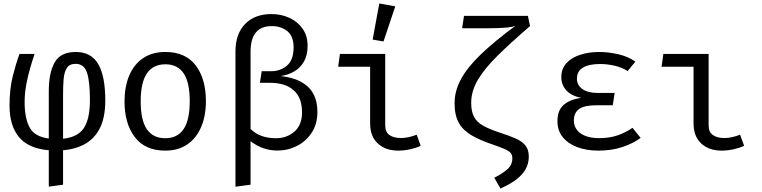

<svg xmlns="http://www.w3.org/2000/svg" viewBox="-20 -848 4348 1096"><path d="M412.8 -551.3Q500.5 -551.3 540.8 -482.1Q581 -412.8 581 -274.4Q581 -179.5 551.3 -119Q521.5 -58.5 467.4 -27.4Q413.3 3.6 340 9.7V206.2L258.5 217.4V9.7Q143.1 0 88.7 -65.1Q34.4 -130.3 34.4 -245.1Q34.4 -339.5 52.6 -412.1Q70.8 -484.6 91.3 -540H177.4Q148.7 -454.9 134.6 -389Q120.5 -323.1 120.5 -266.2Q120.5 -173.3 149 -120.5Q177.4 -67.7 258.5 -57.4V-326.7Q258.5 -432.3 292.1 -491.8Q325.6 -551.3 412.8 -551.3ZM411.8 -483.6Q376.4 -483.6 361.3 -459.5Q346.2 -435.4 343.1 -395.6Q340 -355.9 340 -309.2V-55.9Q426.7 -65.6 460 -119Q493.3 -172.3 493.3 -274.9Q493.3 -385.1 476.2 -434.4Q459 -483.6 411.8 -483.6Z M924.1 -551.3Q1038.5 -551.3 1096.9 -474.9Q1155.4 -398.5 1155.4 -270.3Q1155.4 -187.7 1128.7 -124.1Q1102.1 -60.5 1050.3 -24.4Q998.5 11.8 923.1 11.8Q808.7 11.8 749.7 -65.1Q690.8 -142.1 690.8 -269.2Q690.8 -352.3 717.4 -416.2Q744.1 -480 796.2 -515.6Q848.2 -551.3 924.1 -551.3ZM924.1 -481Q854.4 -481 818.7 -429.2Q783.1 -377.4 783.1 -269.2Q783.1 -162.1 818.2 -110.5Q853.3 -59 923.1 -59Q992.8 -59 1027.9 -110.8Q1063.1 -162.6 1063.1 -270.3Q1063.1 -377.9 1028.2 -429.5Q993.3 -481 924.1 -481Z M1529.7 -767.7Q1585.6 -767.7 1632.6 -745.9Q1679.5 -724.1 1707.7 -683.6Q1735.9 -643.1 1735.9 -586.2Q1735.9 -532.3 1714.9 -496.2Q1693.8 -460 1658.7 -439.7Q1623.6 -419.5 1581.5 -413.8Q1617.9 -410.3 1655.1 -399Q1692.3 -387.7 1723.3 -364.9Q1754.4 -342.1 1773.1 -303.8Q1791.8 -265.6 1791.8 -207.7Q1791.8 -140 1759.5 -90.8Q1727.2 -41.5 1675.4 -15.1Q1623.6 11.3 1564.1 11.3Q1479 11.3 1410.3 -42.1V206.2L1324.1 217.9V-553.8Q1324.1 -654.4 1379 -711Q1433.8 -767.7 1529.7 -767.7ZM1410.3 -552.8V-111.8Q1462.6 -59 1555.9 -59Q1616.9 -59 1660.5 -96.7Q1704.1 -134.4 1704.1 -207.2Q1704.1 -290.3 1656.4 -332.8Q1608.7 -375.4 1519.5 -375.4H1463.6L1473.8 -441.5H1527.7Q1580.5 -441.5 1618.2 -473.6Q1655.9 -505.6 1655.9 -577.9Q1655.9 -641 1620.3 -670Q1584.6 -699 1531.3 -699Q1410.3 -699 1410.3 -552.8Z M2092.8 -467.2H1910.3L1920.5 -540H2179V-133.3Q2179 -93.3 2203.8 -76.7Q2228.7 -60 2268.2 -60Q2289.7 -60 2313.1 -65.1Q2336.4 -70.3 2358.5 -79L2381.5 -15.9Q2363.6 -6.2 2326.9 2.8Q2290.3 11.8 2253.3 11.8Q2180.5 11.8 2136.7 -29Q2092.8 -69.7 2092.8 -143.1ZM2145.1 -828.2 2236.4 -811.8 2169.2 -611.3 2107.2 -622.1Z M2993.3 -757.4 3005.6 -699Q2895.4 -604.1 2820.5 -530.3Q2745.6 -456.4 2707.7 -392.1Q2669.7 -327.7 2669.7 -261Q2669.7 -210.8 2686.2 -180.5Q2702.6 -150.3 2737.9 -130.5Q2773.3 -110.8 2830.3 -91.8Q2883.1 -74.9 2920.8 -58.7Q2958.5 -42.6 2978.5 -18.5Q2998.5 5.6 2998.5 45.6Q2998.5 103.6 2958.7 147.7Q2919 191.8 2836.9 228.2L2801.5 166.7Q2846.2 144.1 2875.4 119Q2904.6 93.8 2904.6 54.9Q2904.6 35.4 2893.6 23.6Q2882.6 11.8 2857.4 1.3Q2832.3 -9.2 2789.2 -24.1Q2718.5 -48.2 2670.8 -76.2Q2623.1 -104.1 2599 -146.9Q2574.9 -189.7 2574.9 -258.5Q2574.9 -329.2 2611.8 -396.9Q2648.7 -464.6 2725.4 -538.2Q2802.1 -611.8 2921.5 -700Q2907.7 -694.4 2880 -691.5Q2852.3 -688.7 2822.3 -687.7Q2792.3 -686.7 2771.8 -686.7H2617.9L2628.7 -757.4Z M3477.9 -247.2H3385.6Q3316.4 -247.2 3286.2 -225.9Q3255.9 -204.6 3255.9 -159.5Q3255.9 -114.4 3294.1 -86.9Q3332.3 -59.5 3400.5 -59.5Q3459.5 -59.5 3506.2 -75.6Q3552.8 -91.8 3590.3 -118.5L3636.9 -61Q3597.9 -31.3 3535.9 -9.7Q3473.8 11.8 3395.4 11.8Q3328.7 11.8 3276.2 -7.7Q3223.6 -27.2 3192.8 -64.6Q3162.1 -102.1 3162.1 -156.4Q3162.1 -217.9 3197.2 -249Q3232.3 -280 3297.4 -289.2Q3241 -301 3212.6 -332.3Q3184.1 -363.6 3184.1 -407.7Q3184.1 -455.4 3213.3 -487.4Q3242.6 -519.5 3292.1 -535.4Q3341.5 -551.3 3401 -551.3Q3452.3 -551.3 3508.7 -538.5Q3565.1 -525.6 3606.7 -496.4L3563.1 -442.6Q3528.2 -464.1 3486.7 -473.3Q3445.1 -482.6 3404.6 -482.6Q3342.6 -482.6 3307.9 -462.1Q3273.3 -441.5 3273.3 -398.5Q3273.3 -361.5 3304.9 -339.5Q3336.4 -317.4 3391.3 -317.4H3488.7Z M3939 -467.2H3756.4L3766.7 -540H4025.1V-133.3Q4025.1 -93.3 4050 -76.7Q4074.9 -60 4114.4 -60Q4135.9 -60 4159.2 -65.1Q4182.6 -70.3 4204.6 -79L4227.7 -15.9Q4209.7 -6.2 4173.1 2.8Q4136.4 11.8 4099.5 11.8Q4026.7 11.8 3982.8 -29Q3939 -69.7 3939 -143.1Z"/></svg>

Font: FiraCode Nerd Font
Style: Regular
Weight: 400
Designer: Carrois Corporate, Edenspiekermann AG, Nikita Prokopov
Foundry: Carrois Corporate, Edenspiekermann AG, Nikita Prokopov
Version: Version 6.002;Nerd Fonts 3.4.0